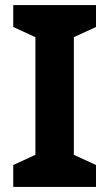

<svg xmlns="http://www.w3.org/2000/svg" viewBox="-20 -734 429 754"><path d="M357 0H32V-86L119 -126V-588L32 -628V-714H357V-628L270 -588V-126L357 -86Z"/></svg>

Font: Noto Sans Tangsa
Style: Bold
Weight: 700
Version: Version 1.504